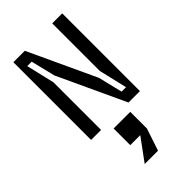

<svg xmlns="http://www.w3.org/2000/svg" viewBox="-312 -787 1223 1223"><g transform="rotate(-45 300.0 -175.0)"><path d="M520 -700V0H417L205 -456L165 -620H125L170 -429V0H80V-700H183L395 -244L435 -80H475L430 -271V-700ZM383 50V200H233V50ZM213 350 323 200 354 190 383 200 333 350Z"/></g></svg>

Font: Fliege Mono Thin
Style: Regular
Weight: 100
Version: Version 0.020;Glyphs 3.3 (3306)